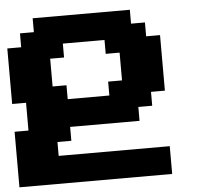

<svg xmlns="http://www.w3.org/2000/svg" viewBox="-53 -681 918 861"><g transform="rotate(-5 406.0 -250.0)"><path d="M0 125H687.5V0H187.5V-62.5H250V-125H562.5V-187.5H625V-250H687.5V-500H625V-562.5H562.5V-625H125V-562.5H62.5V-500H0V-250H62.5V-125H0ZM437.5 -250H250V-312.5H187.5V-437.5H250V-500H437.5V-437.5H500V-312.5H437.5Z"/></g></svg>

Font: Faithful 32x
Style: Semibold
Weight: 400
Foundry: Faithful Resource Pack
Version: Version 1.0; January 27, 2023